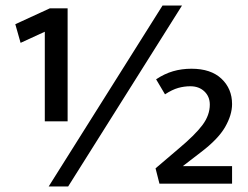

<svg xmlns="http://www.w3.org/2000/svg" viewBox="-20 -660 891 690"><path d="M155 10 564 -640H634L225 10ZM664 -350Q642 -350 620.5 -344Q599 -338 573 -321L541 -375Q571 -395 602 -404Q633 -413 668 -413Q738 -413 776 -377Q814 -341 814 -286Q814 -247 789 -203.5Q764 -160 702 -113L637 -63H814V0H553L539 -55L620 -124Q681 -175 707.5 -210.5Q734 -246 734 -284Q734 -313 714.5 -331.5Q695 -350 664 -350ZM159 -630H223V-224H141V-546L54 -506L35 -573Z"/></svg>

Font: Mukta Malar Medium
Style: Regular
Weight: 500
Designer: Aadarsh Rajan, Girish Dalvi, Yashodeep Gholap
Foundry: Ek Type
Version: Version 2.538;PS 1.000;hotconv 16.6.51;makeotf.lib2.5.65220;